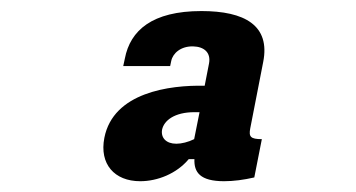

<svg xmlns="http://www.w3.org/2000/svg" viewBox="-20 -792 660 356"><path d="M353.5 -771.5C262 -771.5 221.5 -735.5 211.5 -683.5L208.5 -669.5H295.5L297.5 -679C300.5 -693.5 315.5 -706.5 338 -706C358.5 -705.5 371.5 -694.5 367.5 -674L359.5 -633C294 -634.5 190 -620.5 173.5 -536.5C164 -488 192 -456 240 -456C272 -456 307.5 -470 330 -497H340.5C339.5 -472.5 351 -456 395.5 -456C413 -456 432 -458.5 451.5 -463L465.5 -534C444.5 -534 441 -538.5 444 -554L468 -677C481.5 -745 433.5 -771.5 353.5 -771.5ZM280.5 -551.5C284 -568.5 303.5 -584 340.5 -584H350L340 -534C329 -528.5 316.5 -525.5 307 -525.5C288 -525.5 278 -536.5 280.5 -551.5Z"/></svg>

Font: Monaspace Neon ExtraBold
Style: Italic
Weight: 800
Italic angle: -11°
Designer: Riley Cran & the Lettermatic Team
Foundry: Lettermatic
Version: Version 1.200 (Monaspace Neon)